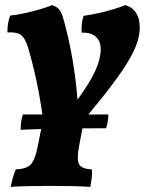

<svg xmlns="http://www.w3.org/2000/svg" viewBox="-20 -487 576 753"><path d="M22 246Q26 225 31 208Q36 191 42 177Q84 176 101 157.5Q118 139 128 87L149 -19Q138 -99 123.5 -167.5Q109 -236 90 -301Q79 -336 63.5 -349Q48 -362 9 -360Q9 -398 20 -426Q44 -428 75.5 -435Q107 -442 136.5 -450.5Q166 -459 184 -467Q205 -460 214 -447.5Q223 -435 232 -401Q253 -323 265.5 -247Q278 -171 284 -96Q334 -165 354.5 -211Q375 -257 375 -294Q375 -325 356.5 -342.5Q338 -360 300 -359Q298 -396 308 -425Q332 -428 364 -435Q396 -442 425.5 -451Q455 -460 472 -467Q528 -449 528 -379Q528 -354 520 -326.5Q512 -299 491 -261Q470 -223 430 -168.5Q390 -114 325 -36Q317 -26 310 -19L290 87Q280 139 290.5 157.5Q301 176 340 177Q342 191 340 208.5Q338 226 334 246Q311 244 267 243Q223 242 178 242Q132 242 87.5 243Q43 244 22 246ZM61 22Q61 7 63 -9Q65 -25 70 -38H405Q405 -27 403 -12.5Q401 2 396 16Q316 16 258 16.5Q200 17 154 18.5Q108 20 61 22Z"/></svg>

Font: Vollkorn ExtraBold
Style: Italic
Weight: 800
Italic angle: -11°
Designer: Friedrich Althausen
Foundry: Friedrich Althausen
Version: Version 5.000; ttfautohint (v1.8.3)